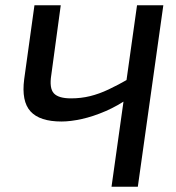

<svg xmlns="http://www.w3.org/2000/svg" viewBox="-20 -710 668 730"><path d="M211 -690 175 -425Q167 -375 184.5 -355.5Q202 -336 250 -336Q288 -336 322.5 -344.5Q357 -353 393 -370Q429 -387 469 -410L474 -340Q429 -308 381.5 -287.5Q334 -267 291 -257.5Q248 -248 214 -248Q131 -248 96 -286.5Q61 -325 72 -409L111 -690ZM601 -690 504 0H404L501 -690Z"/></svg>

Font: Exo 2 Medium
Style: Italic
Weight: 500
Italic angle: -8°
Designer: Natanael Gama
Foundry: Natanael Gama
Version: Version 2.010